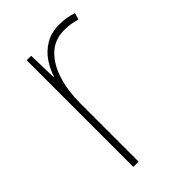

<svg xmlns="http://www.w3.org/2000/svg" viewBox="-169 -604 672 672"><g transform="rotate(-45 167.0 -268.0)"><path d="M252 -536Q290 -536 320 -525L313 -501Q299 -505 284.5 -507.5Q270 -510 252 -510Q204 -510 172.5 -480Q141 -450 125.5 -400Q110 -350 110 -290V0H84V-528H106L109 -420H111Q120 -449 138 -475.5Q156 -502 184.5 -519Q213 -536 252 -536Z"/></g></svg>

Font: Noto Sans SemiCondensed Thin
Style: Regular
Weight: 100
Width: 4
Designer: Monotype Design Team
Foundry: Monotype Imaging Inc.
Version: Version 2.013; ttfautohint (v1.8.4.7-5d5b)